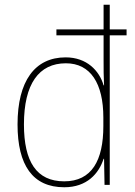

<svg xmlns="http://www.w3.org/2000/svg" viewBox="-20 -780 568 810"><path d="M251 10C347 10 397 -48 417 -110H419L421 0H443V-631H514V-656H443V-760H417V-656H218V-631H417V-526C417 -491 417 -457 419 -420H417C399 -482 346 -538 257 -538C127 -538 54 -438 54 -255C54 -83 118 10 251 10ZM251 -15C134 -15 81 -98 81 -255C81 -426 144 -513 258 -513C362 -513 416 -428 416 -284V-248C416 -103 367 -15 251 -15Z"/></svg>

Font: Noto Sans Georgian SemiCondensed Thin
Style: Regular
Weight: 100
Width: 4
Designer: Monotype Design Team, Akaki Razmadze
Foundry: Google LLC
Version: Version 2.005